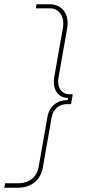

<svg xmlns="http://www.w3.org/2000/svg" viewBox="-35 -740 398 900"><path d="M198 -720H136L133 -701H195C243 -703 269 -661 260 -610L219 -377C210 -323 236 -281 284 -281L282 -271C234 -271 196 -243 187 -190L146 43C137 92 100 119 51 119H-11L-15 140H48C108 140 155 108 166 44L207 -189C214 -229 242 -252 279 -252H298L306 -298H291C254 -298 231 -330 239 -375L280 -608C291 -670 259 -720 198 -720Z"/></svg>

Font: Fixel Display 20240404 Thin
Style: Italic
Weight: 100
Italic angle: -10°
Designer: AlfaBravo + MacPaw
Foundry: Kyrylo Tkachov, Marchela Mozhyna, Serhii Makarenko, Maria Weinstein, Zakhar Kryvoshyya
Version: Version 1.211;Glyphs 3.2 (3225)